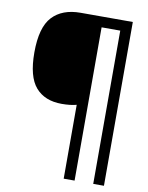

<svg xmlns="http://www.w3.org/2000/svg" viewBox="-96 -829 791 1024"><g transform="rotate(10 300.0 -316.5)"><path d="M321 -273Q288 -264 241 -264Q149 -264 99.5 -321Q50 -378 50 -509Q50 -645 103.5 -702.5Q157 -760 256 -760H539V127H481V-703H380V127H321Z"/></g></svg>

Font: Noto Sans Mono UI
Style: Regular
Weight: 400
Monospace: yes
Designer: Monotype Design team
Foundry: Monotype Imaging Inc.
Version: Version 1.000